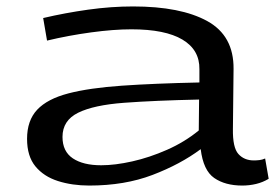

<svg xmlns="http://www.w3.org/2000/svg" viewBox="-20 -566 866 596"><path d="M64 -135Q64 -192 95.5 -225.5Q127 -259 192 -276Q257 -293 358 -300Q459 -307 599 -310V-351Q600 -411 546.5 -443Q493 -475 388 -475Q333 -475 263 -465.5Q193 -456 126 -440L114 -510Q182 -526 253.5 -536Q325 -546 393 -546Q541 -546 623.5 -500.5Q706 -455 705 -352L703 -166Q702 -108 720 -88Q738 -68 768 -68Q776 -68 785 -69Q794 -70 803 -74L814 -11Q796 0 775 5Q754 10 732 10Q679 10 645 -13.5Q611 -37 603 -103Q540 -56 453.5 -23Q367 10 257 10Q204 10 160 -4Q116 -18 90 -49.5Q64 -81 64 -135ZM174 -141Q174 -96 206 -74.5Q238 -53 294 -53Q337 -53 390.5 -65Q444 -77 498.5 -101Q553 -125 597 -161L598 -257Q461 -254 366 -247Q271 -240 222.5 -216Q174 -192 174 -141Z"/></svg>

Font: Georama ExtraExtended
Style: Regular
Weight: 400
Width: 8
Designer: Jean-Baptiste Levee
Foundry: Production Type
Version: Version 1.000